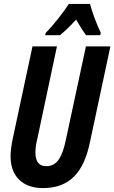

<svg xmlns="http://www.w3.org/2000/svg" viewBox="-20 -951 584 981"><path d="M213 -782 211 -771H286C310 -790 338 -817 369 -851C387 -819 404 -792 420 -771H492L495 -783C476 -822 449 -893 440 -931H332C298 -880 257 -828 213 -782ZM199 10C340 10 408 -75 439 -222L544 -714H419L317 -239C297 -142 269 -102 216 -102C180 -102 161 -124 161 -172C161 -189 163 -211 169 -234L271 -714H146L44 -237C38 -207 34 -176 34 -152C34 -50 96 10 199 10Z"/></svg>

Font: Noto Sans ExtraCondensed
Style: Bold Italic
Weight: 700
Width: 2
Italic angle: -12°
Designer: Monotype Design Team
Foundry: Monotype Imaging Inc.
Version: Version 2.013